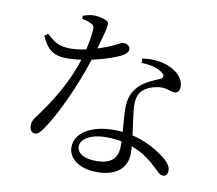

<svg xmlns="http://www.w3.org/2000/svg" viewBox="-88 -892 1176 1039"><g transform="rotate(10 500.0 -372.0)"><path d="M509 44.1C611 44.1 672.2 -4.5 672.2 -87C672.2 -154.6 647.3 -290.2 645.2 -337.5C643.7 -374.4 648 -405.6 670.1 -428.2C692.1 -450.8 728.2 -463.2 762.9 -467.1C806 -470.3 822.7 -453.6 846.3 -453.6C865.3 -453.6 874.9 -467.4 874.9 -489.6C874.9 -529.9 843.5 -569.2 783.4 -592.1C744.7 -607.1 693.8 -611.2 644.6 -603.8L644.1 -579.4C690 -579.1 730.9 -570 758.6 -549.1C776.4 -536 779.9 -522.7 759.2 -512.5C724.4 -497.1 679.3 -480.8 647.6 -448.4C615.6 -416.3 600.3 -379.4 600.3 -322.8C600.3 -262.5 612 -187.2 611.8 -121.4C611.8 -62.1 589.7 -14.4 493.7 -14.4C421 -14.4 387.5 -42.1 387.5 -77.3C387.5 -112.8 435.3 -150.6 526.5 -150.6C656 -150.6 744.6 -100.4 811.4 -35.8C832.6 -16.2 845.2 1 863.8 1C879.8 1 889.2 -11.4 889.2 -31.2C889.2 -56.2 868 -84.4 819.9 -115.5C764.1 -154.3 675.3 -196.8 562.5 -196.8C430.1 -196.8 349.5 -141.2 349.5 -65.3C349.5 -7 405.3 44.1 509 44.1ZM141.1 -103.3C159.9 -103.3 171.8 -118.7 186.2 -139.3C278.7 -274.4 358.9 -491 386.8 -587.8C430.7 -740.7 436.9 -759.7 418.8 -771C401.6 -781.9 371.9 -788 346.4 -788C327.1 -788 303.4 -782.1 286.6 -775.9V-759.5C300.9 -756.3 319.5 -751.5 334.1 -744.4C351.1 -737.3 355.6 -729.4 354.8 -708.4C353.2 -674.5 340.9 -610.5 327.2 -563.7C284 -407.8 194.5 -275.2 130 -189.8C116.9 -172.7 112.2 -158.2 112.2 -141.8C112.2 -123.5 121.2 -103.3 141.1 -103.3ZM241.5 -534.2C349.1 -534.2 480.6 -574.3 532.8 -601.4C544.1 -607.5 566.5 -621.1 566.5 -638.9C566.5 -655.2 551.3 -669.1 529.6 -669.1C509.9 -669.1 487.9 -641.3 371.2 -608.1C345.1 -600.7 297 -589.5 251.8 -589.5C183.4 -589.5 160.9 -610.7 118.1 -647L100.3 -633.1C132.4 -562.2 166.1 -534.2 241.5 -534.2Z"/></g></svg>

Font: Source Han Serif CN VF
Style: Regular
Weight: 250
Designer: Ryoko NISHIZUKA 西塚涼子 (kana & ideographs); Frank Grießhammer (Latin, Greek & Cyrillic); Wenlong ZHANG 张文龙 (bopomofo); San
Foundry: Adobe
Version: Version 2.002;hotconv 1.1.0;makeotfexe 2.6.0